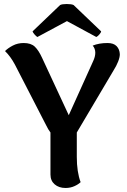

<svg xmlns="http://www.w3.org/2000/svg" viewBox="-20 -921 633 955"><path d="M362 -262V-141Q362 -65 381 -15Q370 -4 350 5Q330 14 306 14Q273 14 252 -4Q231 -22 231 -53V-262Q220 -276 209 -299L54 -600Q32 -641 5 -667Q20 -682 44 -694.5Q68 -707 98 -707Q134 -707 153 -689Q172 -671 189 -634L322 -348L443 -616Q454 -639 454 -659Q454 -669 450.5 -678.5Q447 -688 441 -694Q472 -707 515 -707Q545 -707 560 -691.5Q575 -676 576 -651Q576 -636 567.5 -614.5Q559 -593 545 -571ZM483 -765Q483 -760 474.5 -750Q466 -740 459 -737L313 -816L166 -737Q160 -740 151.5 -750Q143 -760 142 -765L279 -896Q289 -901 312 -901Q336 -901 346 -896Z"/></svg>

Font: Arima Madurai Black
Style: Regular
Weight: 900
Designer: Joana Correia and Natanael Gama
Foundry: NDISCOVER
Version: Version 1.020